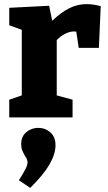

<svg xmlns="http://www.w3.org/2000/svg" viewBox="-20 -571 524 934"><path d="M470 -541 461 -338H363L351 -417Q348 -418 340 -418Q319 -418 296.5 -406.5Q274 -395 256 -376V-107L333 -86V0H25V-86L86 -107V-426L25 -448V-533L219 -543L234 -470Q277 -511 317 -531Q357 -551 401 -551Q433 -551 470 -541ZM72 306Q97 266 105.5 248.5Q114 231 114 218Q114 211 110.5 203Q107 195 102 188Q93 173 88 160Q83 147 83 130Q83 93 108 72Q133 51 166 51Q200 51 225 73Q250 95 250 135Q250 178 221 228.5Q192 279 127 343Z"/></svg>

Font: Bitter Pro ExtraBold
Style: Regular
Weight: 800
Designer: Sol Matas, and Bitter project Authors
Foundry: Sol Matas
Version: Version 1.010